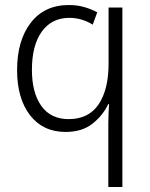

<svg xmlns="http://www.w3.org/2000/svg" viewBox="-20 -744 595 764"><path d="M411 0H467V-714H412V-490Q412 -388 372.5 -329Q333 -270 253 -270Q182 -270 144.5 -322.5Q107 -375 107 -466Q107 -564 146.5 -618.5Q186 -673 256 -673Q305 -673 349 -646L367 -695Q345 -707 316.5 -715.5Q288 -724 254 -724Q157 -724 102.5 -653.5Q48 -583 48 -465Q48 -352 99.5 -285.5Q151 -219 241 -219Q306 -219 347.5 -251.5Q389 -284 411 -330H414Q413 -313 412 -293.5Q411 -274 411 -254Z"/></svg>

Font: Noto Sans UI SemiCondensed Light
Style: Regular
Weight: 300
Width: 4
Designer: Monotype Design Team
Foundry: Monotype Imaging Inc.
Version: Version 1.901